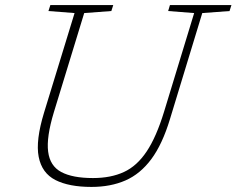

<svg xmlns="http://www.w3.org/2000/svg" viewBox="-20 -727 932 757"><path d="M192.5 -285Q162.5 -186 169.8 -129.2Q177 -72.5 221.5 -48.8Q266 -25 346.5 -25Q417 -25 468.5 -48.8Q520 -72.5 558.2 -129.8Q596.5 -187 627 -287L745.5 -675.5L643 -683.5L650 -707H892.5L885 -683.5L777.5 -675.5L650 -257Q620 -158 576.5 -99.5Q533 -41 474.5 -15.5Q416 10 340.5 10Q252 10 198.5 -17.2Q145 -44.5 132.5 -108.8Q120 -173 154 -284L274 -675.5L171 -683.5L178.5 -707H426.5L419 -683.5L312 -675.5Z"/></svg>

Font: Newsreader 6pt ExtraLight
Style: Italic
Weight: 275
Italic angle: -17°
Designer: Hugues Gentile
Foundry: Production Type
Version: Version 1.003; ttfautohint (v1.8.3)